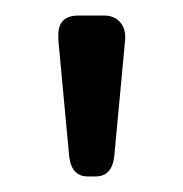

<svg xmlns="http://www.w3.org/2000/svg" viewBox="-20 -715 236 247"><path d="M103 -488H93Q72 -488 69 -514L55 -664V-670Q55 -695 81 -695H114Q126 -695 133.5 -687.5Q141 -680 141 -668V-664L127 -514Q124 -488 103 -488Z"/></svg>

Font: Merge One
Style: Regular
Weight: 400
Designer: Kosal Sen
Foundry: Philatype
Version: Version 1.001